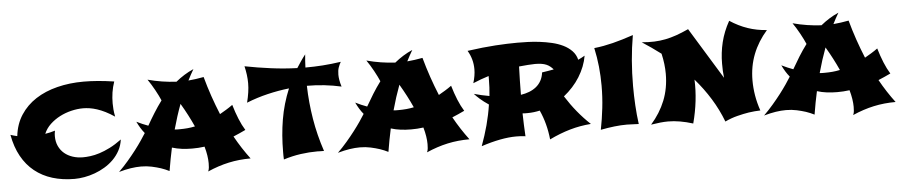

<svg xmlns="http://www.w3.org/2000/svg" viewBox="-41 -917 5913 1258"><g transform="rotate(-5 2915.0 -288.5)"><path d="M733.9 -192.9Q728.5 -153.3 710.9 -120.8Q693.4 -88.4 667.5 -62.7Q641.6 -37.1 609.9 -18.1Q578.1 1 543.9 13.4Q509.8 25.9 475.3 32Q440.9 38.1 410.2 38.1Q331.1 38.1 265.1 17.8Q199.2 -2.4 148.7 -43Q98.1 -83.5 64.5 -144.3Q30.8 -205.1 16.1 -286.1Q27.3 -282.2 38.3 -279.3Q49.3 -276.4 60.1 -273.9Q68.8 -352.5 107.7 -412.1Q146.5 -471.7 208 -511.5Q269.5 -551.3 350.1 -571.5Q430.7 -591.8 523.9 -591.8Q566.9 -591.8 615.7 -587.9Q664.6 -584 724.1 -575.2Q711.9 -540 706.5 -504.6Q701.2 -469.2 701.2 -433.1Q701.2 -415 702.9 -394Q704.6 -373 710 -345.2Q678.7 -366.2 650.4 -380.4Q622.1 -394.5 596.4 -402.8Q570.8 -411.1 547.9 -414.6Q524.9 -418 504.9 -418Q467.3 -418 427.5 -408.4Q387.7 -398.9 351.8 -380.4Q315.9 -361.8 287.4 -335Q258.8 -308.1 244.1 -272.9Q259.8 -275.4 276.1 -279.1Q292.5 -282.7 309.1 -288.1Q306.6 -277.3 305.9 -268.1Q305.2 -258.8 305.2 -252Q305.2 -215.3 318.6 -186.5Q332 -157.7 355.2 -138.2Q378.4 -118.7 409.9 -108.4Q441.4 -98.1 478 -98.1Q499 -98.1 526.4 -101.6Q553.7 -105 586.2 -115.2Q618.7 -125.5 655.8 -144Q692.9 -162.6 733.9 -192.9Z M1552.2 -184.1Q1531.7 -174.3 1511.7 -165.3Q1491.7 -156.2 1471.2 -147.9Q1516.1 -66.9 1570.3 4.9Q1494.6 4.9 1425.8 19.8Q1356.9 34.7 1286.1 65.9Q1291.5 53.2 1292.7 39.8Q1293.9 26.4 1293.9 12.2Q1293.9 -11.2 1289.6 -39.3Q1285.2 -67.4 1276.4 -98.1Q1255.9 -95.2 1235.4 -94Q1214.8 -92.8 1195.3 -92.8Q1160.6 -92.8 1127.2 -96.9Q1093.8 -101.1 1063 -110.8Q1054.7 -74.7 1047.9 -36.9Q1041 1 1034.2 41Q1009.3 28.3 979.5 18.1Q954.1 9.8 920.7 2.4Q887.2 -4.9 850.1 -4.9Q818.4 -4.9 782.7 0.5Q747.1 5.9 704.1 18.1Q737.3 -14.6 766.4 -48.6Q795.4 -82.5 819.6 -114Q843.8 -145.5 862.5 -173.1Q881.3 -200.7 894 -221.2Q879.9 -238.3 867.9 -257.8Q856 -277.3 845.2 -299.8Q864.7 -290 883.8 -282Q902.8 -273.9 921.4 -267.1Q943.8 -306.6 968.8 -346.7Q993.7 -386.7 1022 -424.8Q1016.1 -439 1007.1 -457Q998 -475.1 987.5 -494.4Q977.1 -513.7 965.3 -532.7Q953.6 -551.8 942.4 -567.9Q989.3 -555.2 1036.4 -547.9Q1083.5 -540.5 1130.4 -538.1Q1157.2 -560.1 1186.5 -578.4Q1215.8 -596.7 1248 -610.8Q1237.8 -593.8 1228 -575.7Q1218.3 -557.6 1209 -539.1Q1233.4 -541.5 1258.3 -544.7Q1283.2 -547.9 1310.1 -553.2Q1328.1 -487.3 1349.6 -424.8Q1371.1 -362.3 1396 -301.8Q1417.5 -314 1438.7 -326.9Q1460 -339.8 1481 -355Q1496.1 -303.7 1513.7 -260.7Q1531.2 -217.8 1552.2 -184.1ZM1225.1 -235.8Q1208 -273.9 1187.7 -312.7Q1167.5 -351.6 1144 -391.1Q1115.2 -314 1091.3 -227.1Q1100.1 -226.1 1108.6 -226.1Q1117.2 -226.1 1126 -226.1Q1150.9 -226.1 1175.5 -228.3Q1200.2 -230.5 1225.1 -235.8Z M2053.7 -2Q2042 -2 2034.4 -2.2Q2026.9 -2.4 2022.2 -2.4Q2017.6 -2.4 2015.1 -2.7Q2012.7 -2.9 2010.7 -2.9Q1956.1 -2.9 1900.4 4.9Q1844.7 12.7 1787.1 30.8Q1786.1 19.5 1786.1 5.9Q1786.1 -7.8 1786.1 -19Q1786.1 -129.4 1803.2 -231.2Q1820.3 -333 1860.8 -430.2Q1791 -422.4 1719.7 -405.5Q1648.4 -388.7 1579.1 -360.8Q1587.9 -396 1592.5 -427.2Q1597.2 -458.5 1597.2 -487.8Q1597.2 -515.1 1593.5 -543.2Q1589.8 -571.3 1583 -600.1Q1668 -583.5 1754.2 -572.3Q1840.3 -561 1926.8 -558.1Q1940.4 -579.1 1954.8 -600.6Q1969.2 -622.1 1985.8 -643.1Q1983.4 -621.1 1982.2 -600.1Q1981 -579.1 1980 -557.1H1982.9Q2038.1 -557.1 2094 -561Q2149.9 -564.9 2213.9 -574.2Q2204.1 -557.1 2197.5 -538.1Q2190.9 -519 2190.9 -491.2Q2190.9 -475.6 2194.1 -456.3Q2197.3 -437 2205.1 -412.1Q2151.4 -424.3 2094.2 -430.7Q2037.1 -437 1979 -437Q1981.9 -326.2 1999.8 -218Q2017.6 -109.9 2053.7 -2Z M2991.7 -184.1Q2971.2 -174.3 2951.2 -165.3Q2931.2 -156.2 2910.6 -147.9Q2955.6 -66.9 3009.8 4.9Q2934.1 4.9 2865.2 19.8Q2796.4 34.7 2725.6 65.9Q2731 53.2 2732.2 39.8Q2733.4 26.4 2733.4 12.2Q2733.4 -11.2 2729 -39.3Q2724.6 -67.4 2715.8 -98.1Q2695.3 -95.2 2674.8 -94Q2654.3 -92.8 2634.8 -92.8Q2600.1 -92.8 2566.7 -96.9Q2533.2 -101.1 2502.4 -110.8Q2494.1 -74.7 2487.3 -36.9Q2480.5 1 2473.6 41Q2448.7 28.3 2418.9 18.1Q2393.6 9.8 2360.1 2.4Q2326.7 -4.9 2289.6 -4.9Q2257.8 -4.9 2222.2 0.5Q2186.5 5.9 2143.6 18.1Q2176.8 -14.6 2205.8 -48.6Q2234.9 -82.5 2259 -114Q2283.2 -145.5 2302 -173.1Q2320.8 -200.7 2333.5 -221.2Q2319.3 -238.3 2307.4 -257.8Q2295.4 -277.3 2284.7 -299.8Q2304.2 -290 2323.2 -282Q2342.3 -273.9 2360.8 -267.1Q2383.3 -306.6 2408.2 -346.7Q2433.1 -386.7 2461.4 -424.8Q2455.6 -439 2446.5 -457Q2437.5 -475.1 2427 -494.4Q2416.5 -513.7 2404.8 -532.7Q2393.1 -551.8 2381.8 -567.9Q2428.7 -555.2 2475.8 -547.9Q2522.9 -540.5 2569.8 -538.1Q2596.7 -560.1 2626 -578.4Q2655.3 -596.7 2687.5 -610.8Q2677.2 -593.8 2667.5 -575.7Q2657.7 -557.6 2648.4 -539.1Q2672.9 -541.5 2697.8 -544.7Q2722.7 -547.9 2749.5 -553.2Q2767.6 -487.3 2789.1 -424.8Q2810.5 -362.3 2835.4 -301.8Q2856.9 -314 2878.2 -326.9Q2899.4 -339.8 2920.4 -355Q2935.5 -303.7 2953.1 -260.7Q2970.7 -217.8 2991.7 -184.1ZM2664.6 -235.8Q2647.5 -273.9 2627.2 -312.7Q2606.9 -351.6 2583.5 -391.1Q2554.7 -314 2530.8 -227.1Q2539.6 -226.1 2548.1 -226.1Q2556.6 -226.1 2565.4 -226.1Q2590.3 -226.1 2615 -228.3Q2639.6 -230.5 2664.6 -235.8Z M3811 -25.9Q3739.7 -20.5 3672.6 -1.2Q3605.5 18.1 3536.1 51.8Q3525.4 -53.2 3484.9 -142.1Q3465.3 -137.7 3445.3 -135.3Q3425.3 -132.8 3403.8 -132.8Q3395.5 -132.8 3387.5 -132.8Q3379.4 -132.8 3371.1 -133.8Q3372.6 -58.1 3377 17.1Q3361.3 14.6 3345.7 13.9Q3330.1 13.2 3315.9 13.2Q3267.6 13.2 3210 24.2Q3152.3 35.2 3085.9 57.1Q3110.8 -10.3 3128.7 -76.7Q3146.5 -143.1 3156.7 -210.9Q3123.5 -232.9 3099.9 -253.9Q3076.2 -274.9 3064 -289.1Q3087.9 -282.2 3113.5 -276.4Q3139.2 -270.5 3165 -266.1Q3170.9 -321.8 3170.9 -378.9V-397Q3144.5 -388.7 3118.7 -379.4Q3092.8 -370.1 3066.9 -358.9Q3082 -407.7 3082 -449.2Q3082 -483.9 3073.2 -514.9Q3064.5 -545.9 3047.9 -573.2Q3152.8 -587.9 3233.6 -593Q3314.5 -598.1 3377.9 -598.1Q3407.2 -598.1 3445.3 -596.9Q3483.4 -595.7 3523.4 -590.8Q3563.5 -585.9 3603.3 -576.7Q3643.1 -567.4 3676.3 -551.3Q3709.5 -535.2 3733.2 -510.7Q3756.8 -486.3 3765.1 -452.1Q3776.4 -457.5 3787.1 -462.9Q3797.9 -468.3 3809.1 -475.1Q3803.2 -439.9 3789.6 -405Q3775.9 -370.1 3755.6 -337.4Q3735.4 -304.7 3708.7 -275.4Q3682.1 -246.1 3650.9 -221.2Q3721.2 -109.9 3811 -25.9ZM3480 -449.2Q3460.4 -449.2 3433.6 -447Q3406.7 -444.8 3375 -441.9Q3373.5 -395 3372.3 -348.4Q3371.1 -301.8 3371.1 -255.9Q3400.4 -260.3 3426.3 -270.3Q3452.1 -280.3 3472.2 -296.4Q3492.2 -312.5 3505.1 -335.7Q3518.1 -358.9 3522 -390.1Q3540.5 -393.1 3559.8 -396Q3579.1 -398.9 3599.1 -402.8Q3598.1 -402.8 3598.1 -403.3V-403.8H3599.1Q3589.4 -414.6 3578.9 -423.1Q3568.4 -431.6 3554.7 -437.5Q3541 -443.4 3522.9 -446.3Q3504.9 -449.2 3480 -449.2Z M4135.7 -582Q4121.6 -500.5 4114.7 -417.2Q4107.9 -334 4107.9 -249Q4107.9 -185.1 4111.6 -122.1Q4115.2 -59.1 4123.5 2Q4105.5 2 4086.9 0.5Q4068.4 -1 4045.9 -1Q4005.9 -1 3963.4 3.9Q3920.9 8.8 3872.6 18.1Q3886.2 -50.8 3894.5 -123Q3902.8 -195.3 3902.8 -270Q3902.8 -332.5 3896.5 -394.8Q3890.1 -457 3876.5 -519Q3908.7 -522.5 3939 -528.1Q3969.2 -533.7 4000.5 -541.5Q4031.7 -549.3 4064.9 -559.3Q4098.1 -569.3 4135.7 -582Z M5013.7 -538.1Q4953.1 -469.2 4921.9 -389.4Q4890.6 -309.6 4890.6 -216.8Q4890.6 -168 4898.9 -118.2Q4907.2 -68.4 4924.8 -17.1Q4887.7 -16.1 4847.7 -10.3Q4813.5 -4.9 4772 5.6Q4730.5 16.1 4690.4 35.2Q4659.7 -44.9 4614.7 -117.7Q4569.8 -190.4 4512.7 -255.9Q4518.6 -117.7 4479.5 29.8Q4390.6 2 4316.4 2Q4292.5 2 4264.2 4.9Q4235.8 7.8 4203.6 13.2Q4264.6 -55.7 4296.6 -135.7Q4328.6 -215.8 4328.6 -311Q4328.6 -341.8 4324.7 -374.8Q4320.8 -407.7 4312.5 -443.8Q4282.2 -466.8 4251.7 -488Q4221.2 -509.3 4189.5 -529.8Q4234.4 -525.9 4272.2 -527.3Q4310.1 -528.8 4345.9 -535.9Q4381.8 -543 4418.7 -555.9Q4455.6 -568.8 4499.5 -588.9L4706.5 -251Q4703.6 -274.4 4702.6 -297.9Q4701.7 -321.3 4701.7 -344.2Q4701.7 -415.5 4718.3 -484.1Q4734.9 -552.7 4772.5 -620.1Q4829.1 -583 4888.2 -562.7Q4947.3 -542.5 5013.7 -538.1Z M5794.4 -184.1Q5773.9 -174.3 5753.9 -165.3Q5733.9 -156.2 5713.4 -147.9Q5758.3 -66.9 5812.5 4.9Q5736.8 4.9 5668 19.8Q5599.1 34.7 5528.3 65.9Q5533.7 53.2 5534.9 39.8Q5536.1 26.4 5536.1 12.2Q5536.1 -11.2 5531.7 -39.3Q5527.3 -67.4 5518.6 -98.1Q5498 -95.2 5477.5 -94Q5457 -92.8 5437.5 -92.8Q5402.8 -92.8 5369.4 -96.9Q5335.9 -101.1 5305.2 -110.8Q5296.9 -74.7 5290 -36.9Q5283.2 1 5276.4 41Q5251.5 28.3 5221.7 18.1Q5196.3 9.8 5162.8 2.4Q5129.4 -4.9 5092.3 -4.9Q5060.5 -4.9 5024.9 0.5Q4989.3 5.9 4946.3 18.1Q4979.5 -14.6 5008.5 -48.6Q5037.6 -82.5 5061.8 -114Q5085.9 -145.5 5104.7 -173.1Q5123.5 -200.7 5136.2 -221.2Q5122.1 -238.3 5110.1 -257.8Q5098.1 -277.3 5087.4 -299.8Q5106.9 -290 5126 -282Q5145 -273.9 5163.6 -267.1Q5186 -306.6 5210.9 -346.7Q5235.8 -386.7 5264.2 -424.8Q5258.3 -439 5249.3 -457Q5240.2 -475.1 5229.7 -494.4Q5219.2 -513.7 5207.5 -532.7Q5195.8 -551.8 5184.6 -567.9Q5231.4 -555.2 5278.6 -547.9Q5325.7 -540.5 5372.6 -538.1Q5399.4 -560.1 5428.7 -578.4Q5458 -596.7 5490.2 -610.8Q5480 -593.8 5470.2 -575.7Q5460.4 -557.6 5451.2 -539.1Q5475.6 -541.5 5500.5 -544.7Q5525.4 -547.9 5552.2 -553.2Q5570.3 -487.3 5591.8 -424.8Q5613.3 -362.3 5638.2 -301.8Q5659.7 -314 5680.9 -326.9Q5702.1 -339.8 5723.1 -355Q5738.3 -303.7 5755.9 -260.7Q5773.4 -217.8 5794.4 -184.1ZM5467.3 -235.8Q5450.2 -273.9 5429.9 -312.7Q5409.7 -351.6 5386.2 -391.1Q5357.4 -314 5333.5 -227.1Q5342.3 -226.1 5350.8 -226.1Q5359.4 -226.1 5368.2 -226.1Q5393.1 -226.1 5417.7 -228.3Q5442.4 -230.5 5467.3 -235.8Z"/></g></svg>

Font: Shojumaru
Style: Regular
Weight: 400
Version: Version 1.001